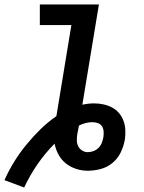

<svg xmlns="http://www.w3.org/2000/svg" viewBox="-23 -755 643 858"><path d="M85 83 -3 50Q16 7 40.5 -32.5Q65 -72 94.5 -108Q124 -144 157 -176.5Q190 -209 229 -236L296 -643H155V-735H419L345 -287Q358 -290 371 -291.5Q384 -293 397 -293Q419 -293 439.5 -288.5Q460 -284 478 -274.5Q496 -265 509 -249.5Q522 -234 529 -215Q536 -196 537 -174Q538 -152 535 -131Q535 -130 534.5 -129Q534 -128 534 -127Q529 -99 515.5 -72Q502 -45 478.5 -26Q455 -7 426 0.5Q397 8 369 8Q342 8 316.5 -0.5Q291 -9 271 -25Q251 -41 238.5 -64Q226 -87 221 -113Q179 -71 144.5 -21Q110 29 85 83ZM369 -75Q382 -75 395 -80Q408 -85 417.5 -94.5Q427 -104 432 -117Q437 -130 439 -142Q441 -155 440 -168Q439 -181 432.5 -191Q426 -201 414 -205Q402 -209 389 -209Q374 -209 359 -205Q344 -201 330 -194Q328 -184 326 -174Q324 -164 322 -153Q320 -139 320.5 -125.5Q321 -112 327 -100.5Q333 -89 344.5 -82Q356 -75 369 -75Z"/></svg>

Font: Iosevka Curly Slab SmBdEx
Style: Italic
Weight: 600
Width: 7
Italic angle: -9°
Monospace: yes
Designer: Belleve Invis
Foundry: Belleve Invis
Version: Version 11.1.0; ttfautohint (v1.8.3)